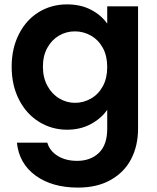

<svg xmlns="http://www.w3.org/2000/svg" viewBox="-20 -583 718 876"><path d="M33.2 -278.8Q33.2 -362.8 66.7 -428Q100.1 -493.2 157.5 -528.1Q214.8 -563 286.1 -563Q348.1 -563 395 -538.6Q441.9 -514.2 469.2 -475.1V-554.2H609.9V3.9Q609.9 81.1 578.9 141.6Q547.9 202.1 485.8 237.5Q423.8 272.9 335.9 272.9Q217.8 272.9 142.3 218Q66.9 163.1 57.1 67.9H195.8Q207 106 243.4 128.4Q279.8 150.9 332 150.9Q393.1 150.9 431.2 114.5Q469.2 78.1 469.2 3.9V-82Q442.4 -43 394.8 -17.1Q347.2 8.8 286.1 8.8Q216.3 8.8 158.2 -27.1Q100.1 -63 66.7 -128.4Q33.2 -193.8 33.2 -278.8ZM175.8 -278.8Q175.8 -229 196.3 -191.4Q216.8 -153.8 250.5 -133.8Q284.2 -113.8 321.8 -113.8Q360.8 -113.8 395 -133.3Q429.2 -152.8 449.2 -189.5Q469.2 -226.1 469.2 -276.9Q469.2 -328.1 449.2 -364.5Q429.2 -400.9 395 -420.4Q360.8 -439.9 321.8 -439.9Q282.7 -439.9 249.8 -420.9Q216.8 -401.9 196.3 -365.5Q175.8 -329.1 175.8 -278.8Z"/></svg>

Font: Poppins SemiBold
Style: Regular
Weight: 600
Designer: Ninad Kale (Devanagari), Jonny Pinhorn (Latin)
Foundry: Indian Type Foundry
Version: 4.004